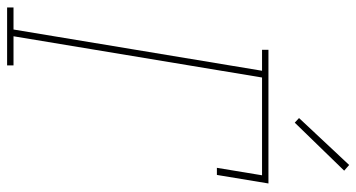

<svg xmlns="http://www.w3.org/2000/svg" viewBox="-251 -751 1002 540"><g transform="rotate(90 250.0 -481.0)"><path d="M1 0V-18H63L179 -717H120V-735H496L472 -590H452L473 -717H198L82 -18H164V0ZM325 -809 312 -821 444 -962 460 -948Z"/></g></svg>

Font: Iosevka Slab Thin Oblique
Style: Regular
Weight: 100
Italic angle: -9°
Monospace: yes
Designer: Belleve Invis
Foundry: Belleve Invis
Version: Version 11.1.0; ttfautohint (v1.8.3)